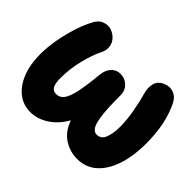

<svg xmlns="http://www.w3.org/2000/svg" viewBox="-139 -753 1034 1034"><g transform="rotate(45 378.5 -236.0)"><path d="M204.1 -533.2Q231.9 -514.6 239.7 -484.9Q247.6 -455.1 232.4 -424.8Q208.5 -377.4 191.4 -308.1Q174.3 -238.8 174.3 -167.5Q174.3 -127 185.1 -108.9Q195.8 -90.8 219.7 -90.8Q246.1 -90.8 263.2 -113.8Q280.3 -136.7 291.5 -189.7Q302.7 -242.7 311.5 -333Q315.4 -369.6 335.9 -391.6Q356.4 -413.6 387.7 -413.6Q421.9 -413.6 445.3 -390.6Q468.8 -367.7 468.8 -334Q468.8 -233.4 475.8 -180.9Q482.9 -128.4 496.1 -109.6Q509.3 -90.8 527.3 -90.8Q561 -90.8 574.2 -125.2Q587.4 -159.7 587.4 -210Q587.4 -263.7 576.4 -324Q565.4 -384.3 552.7 -427.2Q542 -463.4 549.6 -494.9Q557.1 -526.4 592.3 -541.5Q624.5 -555.7 653.6 -544.4Q682.6 -533.2 698.2 -501.5Q750.5 -396 750.5 -247.1Q750.5 -147.5 725.6 -75Q700.7 -2.4 655 36.9Q609.4 76.2 546.4 76.2Q490.7 76.2 444.3 46.4Q397.9 16.6 375 -47.4Q342.8 10.3 293 43.2Q243.2 76.2 188.5 76.2Q134.3 76.2 93.3 43.7Q52.2 11.2 29.3 -46.9Q6.3 -105 6.3 -182.1Q6.3 -234.9 16.8 -294.2Q27.3 -353.5 45.4 -409.4Q63.5 -465.3 86.9 -506.8Q105 -539.6 138.7 -547.1Q172.4 -554.7 204.1 -533.2Z"/></g></svg>

Font: Mikhak-DS1-FD Black
Style: Regular
Weight: 900
Designer: Amin Abedi
Version: Version 3.2